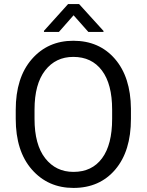

<svg xmlns="http://www.w3.org/2000/svg" viewBox="-20 -923 728 953"><path d="M629.9 -333Q629.9 -172.9 552.2 -81.5Q474.6 9.8 344.7 9.8Q218.3 9.8 138.2 -81.5Q58.1 -172.9 58.1 -333V-377.9Q58.1 -537.6 137.7 -629.2Q217.3 -720.7 343.8 -720.7Q472.7 -720.7 550.5 -630.6Q628.4 -540.5 629.9 -383.8ZM536.6 -378.9Q536.6 -505.9 485.8 -573.2Q435.1 -640.6 343.8 -640.6Q256.3 -640.6 203.9 -573.2Q151.4 -505.9 151.4 -378.9V-333Q151.4 -205.1 204.3 -137.5Q257.3 -69.8 344.7 -69.8Q436.5 -69.8 486.6 -137.5Q536.6 -205.1 536.6 -333ZM372.6 -902.8 493.7 -769.5V-764.6H418.5L345.2 -847.2L272.5 -764.6H198.2V-770L317.9 -902.8Z"/></svg>

Font: Roboto21382017
Style: Regular
Weight: 400
Designer: Christian Robertson
Foundry: Google
Version: Version 2.138; 2017